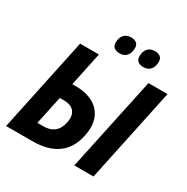

<svg xmlns="http://www.w3.org/2000/svg" viewBox="-201 -1092 1233 1265"><g transform="rotate(30 415.5 -459.0)"><path d="M15 0 166 -714H309L255 -457H278Q361 -457 415.5 -426.5Q470 -396 491.5 -339Q513 -282 496 -204Q453 0 214 0ZM534 0 686 -714H831L680 0ZM183 -121H227Q331 -121 352 -222Q363 -277 339 -307Q315 -337 260 -337H229ZM603 -788Q577 -788 561.5 -800Q546 -812 546 -840Q546 -875 565 -896.5Q584 -918 620 -918Q643 -918 659 -906.5Q675 -895 675 -868Q675 -832 656.5 -810Q638 -788 603 -788ZM423 -788Q397 -788 381 -800Q365 -812 365 -840Q365 -875 384.5 -896.5Q404 -918 439 -918Q462 -918 478 -906.5Q494 -895 494 -868Q494 -832 475.5 -810Q457 -788 423 -788Z"/></g></svg>

Font: Noto Sans SemiCondensed
Style: Bold Italic
Weight: 700
Width: 4
Italic angle: -12°
Designer: Monotype Design Team
Foundry: Monotype Imaging Inc.
Version: Version 2.013; ttfautohint (v1.8.4.7-5d5b)